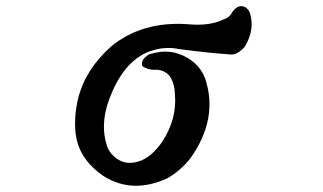

<svg xmlns="http://www.w3.org/2000/svg" viewBox="-20 -544 1040 619"><path d="M724 -497Q741 -526 759 -524Q776 -523 785 -504Q802 -453 773 -400Q765 -385 746 -374Q735 -366 716 -369Q654 -373 556 -386Q517 -394 477 -383Q392 -360 344 -253Q300 -158 323 -80Q327 -63 340 -47Q376 -8 425 -23Q467 -35 503 -87Q551 -161 544 -240Q543 -276 526 -300Q507 -321 477 -319Q455 -319 439 -331Q432 -351 461 -369Q475 -373 498 -377Q531 -380 557 -370Q619 -348 641 -292Q685 -162 594 -34Q561 8 517 32Q407 81 316 25Q229 -33 223 -123Q219 -173 232 -227Q255 -320 339 -395Q439 -476 585 -466Q654 -459 700 -481Q716 -486 724 -497Z"/></svg>

Font: cwTeXKai
Style: Medium
Weight: 500
Version: Version 1.17